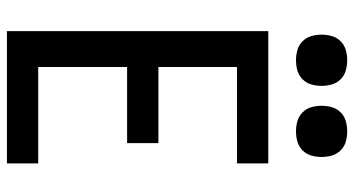

<svg xmlns="http://www.w3.org/2000/svg" viewBox="-248 -748 997 540"><g transform="rotate(90 250.0 -478.5)"><path d="M68 0V-735H440V-647H169V-426H383V-338H169V-88H440V0ZM350 -813Q335 -813 321 -817Q307 -821 296.5 -831.5Q286 -842 282 -856Q278 -870 278 -885Q278 -900 282 -914Q286 -928 296.5 -938.5Q307 -949 321 -953Q335 -957 350 -957Q365 -957 379 -953Q393 -949 403.5 -938.5Q414 -928 418 -914Q422 -900 422 -885Q422 -870 418 -856Q414 -842 403.5 -831.5Q393 -821 379 -817Q365 -813 350 -813ZM150 -813Q135 -813 121 -817Q107 -821 96.5 -831.5Q86 -842 82 -856Q78 -870 78 -885Q78 -900 82 -914Q86 -928 96.5 -938.5Q107 -949 121 -953Q135 -957 150 -957Q165 -957 179 -953Q193 -949 203.5 -938.5Q214 -928 218 -914Q222 -900 222 -885Q222 -870 218 -856Q214 -842 203.5 -831.5Q193 -821 179 -817Q165 -813 150 -813Z"/></g></svg>

Font: Zed Sans Semibold
Style: Regular
Weight: 600
Designer: Belleve Invis
Foundry: Belleve Invis
Version: Version 1.0.0; ttfautohint (v1.8.4)